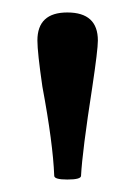

<svg xmlns="http://www.w3.org/2000/svg" viewBox="-20 -683 216 308"><path d="M88 -395Q67 -395 67 -401Q65 -453 48 -544Q40 -599 40 -618Q40 -663 88 -663Q137 -663 137 -618Q137 -603 128 -543Q112 -440 110 -401Q110 -395 88 -395Z"/></svg>

Font: Junicode Cond Medium
Style: Regular
Weight: 500
Width: 3
Designer: Peter S. Baker
Version: Version 2.201